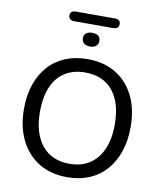

<svg xmlns="http://www.w3.org/2000/svg" viewBox="-104 -1067 978 1158"><g transform="rotate(10 385.5 -487.5)"><path d="M386 9Q286 9 213 -35.5Q140 -80 99.5 -161.5Q59 -243 59 -353Q59 -436 82 -502.5Q105 -569 147.5 -616.5Q190 -664 250.5 -689Q311 -714 386 -714Q486 -714 559 -670Q632 -626 672 -545Q712 -464 712 -354Q712 -271 689 -204Q666 -137 623.5 -89Q581 -41 521 -16Q461 9 386 9ZM386 -73Q458 -73 509 -106Q560 -139 587.5 -202Q615 -265 615 -353Q615 -486 555.5 -559Q496 -632 386 -632Q314 -632 262.5 -599.5Q211 -567 184 -504.5Q157 -442 157 -353Q157 -221 217 -147Q277 -73 386 -73ZM265 -925Q249 -925 240 -933Q231 -941 231 -955Q231 -969 240 -976.5Q249 -984 265 -984H505Q522 -984 530.5 -976.5Q539 -969 539 -955Q539 -941 530.5 -933Q522 -925 505 -925ZM386 -791Q362 -791 348.5 -802.5Q335 -814 335 -834Q335 -854 348.5 -864.5Q362 -875 386 -875Q410 -875 423 -864.5Q436 -854 436 -834Q436 -814 423 -802.5Q410 -791 386 -791Z"/></g></svg>

Font: Nunito Medium
Style: Regular
Weight: 500
Designer: Vernon Adams
Foundry: Vernon Adams
Version: Version 3.602